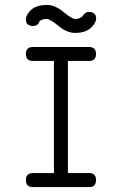

<svg xmlns="http://www.w3.org/2000/svg" viewBox="-20 -762 496 782"><path d="M371.6 -686Q371.6 -676.8 364.5 -665.8Q342.5 -627.9 285.2 -627.9Q253.2 -627.9 218.3 -656.4Q183.3 -684.8 171.4 -684.8Q152.1 -684.8 140.9 -675.8Q135 -656.2 115.2 -656.2Q85.2 -656.2 85.2 -683.8Q85.2 -692.9 92.3 -704.3Q114 -741.9 171.4 -741.9Q203.4 -741.9 238.4 -713.4Q273.4 -684.8 285.2 -684.8Q308.6 -684.8 318.2 -699.1Q327.9 -713.4 341.6 -713.4Q371.6 -713.4 371.6 -686ZM371.1 -28.6Q371.1 0 342.5 0H114Q85.4 0 85.4 -28.6Q85.4 -57.1 114 -57.1H199.7V-513.7H114Q85.4 -513.7 85.4 -542.2Q85.4 -570.6 114 -570.6H342.5Q371.1 -570.6 371.1 -542.2Q371.1 -513.7 342.5 -513.7H256.6V-57.1H342.5Q371.1 -57.1 371.1 -28.6Z"/></svg>

Font: EnergyBar
Style: Regular
Weight: 400
Italic angle: -10°
Version: 1.0 2000-03-28